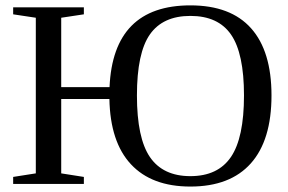

<svg xmlns="http://www.w3.org/2000/svg" viewBox="-20 -682 1068 712"><path d="M207 -358.9H386.2Q399.4 -662.1 686 -662.1Q835.4 -662.1 911.1 -577.1Q986.8 -492.2 986.8 -328.1Q986.8 -162.1 910.2 -76.2Q833.5 9.8 686 9.8Q542.5 9.8 465.6 -72.8Q388.7 -155.3 385.7 -314.9H207V-39.1L291 -25.9V0H28.8V-25.9L112.8 -39.1V-616.2L28.8 -628.9V-654.8H291V-628.9L207 -616.2ZM487.8 -328.1Q487.8 -169.9 536.1 -99.4Q584.5 -28.8 686 -28.8Q788.1 -28.8 836.4 -99.9Q884.8 -170.9 884.8 -328.1Q884.8 -483.9 836.9 -553.5Q789.1 -623 686 -623Q584 -623 535.9 -554.4Q487.8 -485.8 487.8 -328.1Z"/></svg>

Font: Tinos
Style: Regular
Weight: 400
Designer: Steve Matteson
Foundry: Monotype Imaging Inc.
Version: Version 1.23